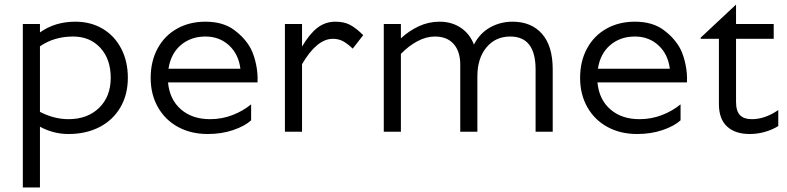

<svg xmlns="http://www.w3.org/2000/svg" viewBox="-20 -577 3449 841"><path d="M155 -22V244H80V-472H155V-435Q221 -482 310 -482Q377 -482 429 -451.5Q481 -421 510.5 -365Q540 -309 540 -236Q540 -163 507.5 -107Q475 -51 416 -20.5Q357 10 280 10Q214 10 155 -22ZM280 -55Q363 -55 414 -104.5Q465 -154 465 -236Q465 -318 419.5 -367.5Q374 -417 300 -417Q217 -417 155 -374V-87Q217 -55 280 -55Z M880 -482Q957 -482 1006 -445.5Q1055 -409 1079 -363Q1094 -333 1102 -293.5Q1110 -254 1108 -216H716Q723 -141 772.5 -98Q822 -55 900 -55Q952 -55 998.5 -73Q1045 -91 1080 -120V-50Q1053 -25 1002 -7.5Q951 10 890 10Q817 10 760.5 -20.5Q704 -51 672 -107Q640 -163 640 -236Q640 -309 670.5 -365Q701 -421 755.5 -451.5Q810 -482 880 -482ZM1033 -276Q1025 -340 983 -378.5Q941 -417 880 -417Q816 -417 772 -379.5Q728 -342 718 -276Z M1228 0V-472H1303V-373Q1336 -429 1370.5 -455.5Q1405 -482 1449 -482Q1487 -482 1513.5 -468Q1540 -454 1571 -423L1525 -364Q1502 -386 1482.5 -396.5Q1463 -407 1438 -407Q1368 -407 1303 -296V0Z M2215 -417Q2150 -417 2110.5 -369Q2071 -321 2071 -243V0H1996V-293Q1996 -352 1967 -384.5Q1938 -417 1885 -417Q1847 -417 1808.5 -396.5Q1770 -376 1736 -341V0H1661V-472H1736V-409Q1770 -441 1813.5 -461.5Q1857 -482 1905 -482Q1958 -482 1997.5 -456Q2037 -430 2056 -382Q2082 -432 2127 -457Q2172 -482 2225 -482Q2307 -482 2354 -429Q2401 -376 2401 -273V0H2326V-273Q2326 -417 2215 -417Z M2761 -482Q2838 -482 2887 -445.5Q2936 -409 2960 -363Q2975 -333 2983 -293.5Q2991 -254 2989 -216H2597Q2604 -141 2653.5 -98Q2703 -55 2781 -55Q2833 -55 2879.5 -73Q2926 -91 2961 -120V-50Q2934 -25 2883 -7.5Q2832 10 2771 10Q2698 10 2641.5 -20.5Q2585 -51 2553 -107Q2521 -163 2521 -236Q2521 -309 2551.5 -365Q2582 -421 2636.5 -451.5Q2691 -482 2761 -482ZM2914 -276Q2906 -340 2864 -378.5Q2822 -417 2761 -417Q2697 -417 2653 -379.5Q2609 -342 2599 -276Z M3204 -407V-131Q3204 -91 3221 -73Q3238 -55 3274 -55Q3331 -55 3389 -95V-25Q3364 -9 3331 0.5Q3298 10 3264 10Q3200 10 3164.5 -23Q3129 -56 3129 -121V-407H3049V-412L3204 -557V-472H3369V-407Z"/></svg>

Font: Madhuban Light
Style: Regular
Weight: 300
Designer: jaikishan Patel
Foundry: MagicType
Version: Version 1.000